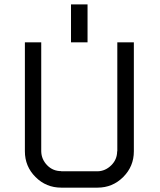

<svg xmlns="http://www.w3.org/2000/svg" viewBox="-20 -861 732 881"><path d="M305.8 -666.7V-840.8H381.7V-666.7ZM427.5 -75Q463.3 -75.8 490.4 -102.5Q517.5 -129.2 517.5 -166.7H518.3V-666.7H594.2V-166.7Q594.2 -97.5 545.4 -48.8Q496.7 0 427.5 0H260.8Q191.7 0 142.9 -48.8Q94.2 -97.5 94.2 -166.7V-666.7H169.2V-166.7Q170 -130 196.2 -102.9Q222.5 -75.8 260.8 -75.8V-75Z"/></svg>

Font: 0xA000-Squarish
Style: Squareish
Weight: 400
Version: Version 0.1